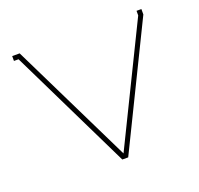

<svg xmlns="http://www.w3.org/2000/svg" viewBox="-91 -564 699 673"><g transform="rotate(-20 258.5 -227.5)"><path d="M256.8 8.8 35.2 -445.8H18.1V-463.9H45.9L268.1 -9.8L481.9 -446.8V-463.9H500V-443.8L278.8 8.8Z"/></g></svg>

Font: Rawengulk
Style: Light
Weight: 300
Version: Version 0.92